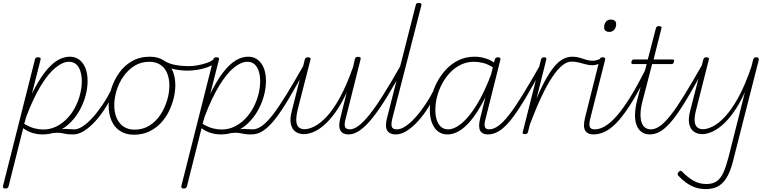

<svg xmlns="http://www.w3.org/2000/svg" viewBox="-60 -910 5320 1324"><path d="M441 17Q414 17 396.5 14Q379 11 364.5 8Q350 5 330 5.5Q310 6 276 12L302 -5Q334 -14 356 -17.5Q378 -21 393 -21Q408 -21 421.5 -19.5Q435 -18 450 -18Q459 -18 463.5 -12.5Q468 -7 466.5 -0.5Q465 6 458.5 11.5Q452 17 441 17ZM-23 390Q-35 390 -38 384Q-41 378 -39 371L181 -500Q183 -508 187.5 -511.5Q192 -515 203 -515Q212 -515 217 -511.5Q222 -508 220 -500L160 -263Q204 -353 247.5 -409.5Q291 -466 334 -492.5Q377 -519 421 -519Q477 -519 510.5 -474Q544 -429 544 -351Q544 -303 530.5 -252Q517 -201 491 -153Q465 -105 427 -66.5Q389 -28 340 -5.5Q291 17 233 17Q200 17 165 7Q130 -3 100 -26L-1 375Q-4 383 -8.5 386.5Q-13 390 -23 390ZM107 -56Q146 -33 177.5 -25Q209 -17 237 -17Q287 -17 328 -37.5Q369 -58 402 -92Q435 -126 457.5 -169Q480 -212 492 -258.5Q504 -305 504 -350Q504 -388 494.5 -418.5Q485 -449 465.5 -466.5Q446 -484 415 -484Q373 -484 323 -443.5Q273 -403 222 -319.5Q171 -236 122 -108Z M444 17Q435 17 430.5 11.5Q426 6 427.5 -0.5Q429 -7 435.5 -12.5Q442 -18 453 -18Q479 -18 511.5 -39.5Q544 -61 579 -99.5Q614 -138 649 -190.5Q684 -243 715 -305Q719 -312 724.5 -312Q730 -312 735 -307.5Q740 -303 737 -295Q708 -233 673 -176Q638 -119 599 -76Q560 -33 521 -8Q482 17 444 17Z M864 19Q808 19 768.5 -6.5Q729 -32 709 -78Q689 -124 689 -183Q689 -239 707.5 -298Q726 -357 761.5 -407.5Q797 -458 850.5 -488.5Q904 -519 974 -519Q1028 -519 1067.5 -494.5Q1107 -470 1128 -426.5Q1149 -383 1149 -323Q1149 -279 1137.5 -232Q1126 -185 1103.5 -140Q1081 -95 1047 -59.5Q1013 -24 967 -2.5Q921 19 864 19ZM868 -16Q927 -16 972 -45Q1017 -74 1046.5 -119Q1076 -164 1092 -217Q1108 -270 1108 -319Q1108 -368 1092.5 -405.5Q1077 -443 1045.5 -463.5Q1014 -484 969 -484Q912 -484 867.5 -456Q823 -428 791.5 -383.5Q760 -339 744 -286Q728 -233 728 -184Q728 -134 744.5 -96Q761 -58 792 -37Q823 -16 868 -16Z M1233 -423Q1188 -423 1142 -432.5Q1096 -442 1049 -470Q1044 -474 1044 -478.5Q1044 -483 1047 -488.5Q1050 -494 1055.5 -495.5Q1061 -497 1067 -494Q1102 -471 1147 -462.5Q1192 -454 1244 -454Q1272 -454 1304.5 -460Q1337 -466 1367.5 -476.5Q1398 -487 1417 -504Q1423 -511 1428.5 -509.5Q1434 -508 1436.5 -502.5Q1439 -497 1438 -490.5Q1437 -484 1429 -478Q1403 -458 1368 -445.5Q1333 -433 1298 -428Q1263 -423 1233 -423Z M1671 17Q1644 17 1626.5 14Q1609 11 1594.5 8Q1580 5 1560 5.5Q1540 6 1506 12L1532 -5Q1564 -14 1586 -17.5Q1608 -21 1623 -21Q1638 -21 1651.5 -19.5Q1665 -18 1680 -18Q1689 -18 1693.5 -12.5Q1698 -7 1696.5 -0.5Q1695 6 1688.5 11.5Q1682 17 1671 17ZM1207 390Q1195 390 1192 384Q1189 378 1191 371L1411 -500Q1413 -508 1417.5 -511.5Q1422 -515 1433 -515Q1442 -515 1447 -511.5Q1452 -508 1450 -500L1390 -263Q1434 -353 1477.5 -409.5Q1521 -466 1564 -492.5Q1607 -519 1651 -519Q1707 -519 1740.5 -474Q1774 -429 1774 -351Q1774 -303 1760.5 -252Q1747 -201 1721 -153Q1695 -105 1657 -66.5Q1619 -28 1570 -5.5Q1521 17 1463 17Q1430 17 1395 7Q1360 -3 1330 -26L1229 375Q1226 383 1221.5 386.5Q1217 390 1207 390ZM1337 -56Q1376 -33 1407.5 -25Q1439 -17 1467 -17Q1517 -17 1558 -37.5Q1599 -58 1632 -92Q1665 -126 1687.5 -169Q1710 -212 1722 -258.5Q1734 -305 1734 -350Q1734 -388 1724.5 -418.5Q1715 -449 1695.5 -466.5Q1676 -484 1645 -484Q1603 -484 1553 -443.5Q1503 -403 1452 -319.5Q1401 -236 1352 -108Z M1674 17Q1665 17 1660.5 11.5Q1656 6 1657.5 -0.5Q1659 -7 1665.5 -12.5Q1672 -18 1683 -18Q1713 -18 1746.5 -42Q1780 -66 1821 -118.5Q1862 -171 1915 -257.5Q1968 -344 2038 -467Q2042 -476 2048.5 -475.5Q2055 -475 2059.5 -469.5Q2064 -464 2058 -456Q1987 -322 1932.5 -231Q1878 -140 1835 -86Q1792 -32 1753.5 -7.5Q1715 17 1674 17Z M2036 15Q2003 15 1979 -1Q1955 -17 1946 -53.5Q1937 -90 1954 -152L2042 -500Q2045 -508 2049.5 -511.5Q2054 -515 2065 -515Q2074 -515 2079 -510.5Q2084 -506 2081 -499L1994 -159Q1982 -110 1983 -79.5Q1984 -49 1998.5 -34Q2013 -19 2040 -19Q2070 -19 2109.5 -39Q2149 -59 2193.5 -106.5Q2238 -154 2284 -237.5Q2330 -321 2375 -449L2387 -503Q2390 -512 2394.5 -515Q2399 -518 2410 -518Q2419 -518 2424 -514.5Q2429 -511 2427 -503L2325 -97Q2313 -56 2318.5 -37Q2324 -18 2354 -18Q2362 -18 2364.5 -12.5Q2367 -7 2366 -0.5Q2365 6 2359.5 11.5Q2354 17 2344 17Q2325 17 2311 11Q2297 5 2288.5 -8.5Q2280 -22 2279.5 -44Q2279 -66 2287 -96L2331 -273Q2293 -191 2253 -135.5Q2213 -80 2174 -46.5Q2135 -13 2099.5 1Q2064 15 2036 15Z M2344 17Q2335 17 2330.5 11.5Q2326 6 2327.5 -0.5Q2329 -7 2335.5 -12.5Q2342 -18 2353 -18Q2379 -18 2412 -42Q2445 -66 2487.5 -119Q2530 -172 2584 -258Q2638 -344 2708 -467Q2712 -476 2719 -475.5Q2726 -475 2730.5 -469.5Q2735 -464 2730 -455Q2664 -332 2609 -242.5Q2554 -153 2508 -96Q2462 -39 2421.5 -11Q2381 17 2344 17Z M2667 17Q2647 17 2632.5 10Q2618 3 2610 -10.5Q2602 -24 2601.5 -45.5Q2601 -67 2609 -97L2807 -875Q2809 -883 2813.5 -886.5Q2818 -890 2829 -890Q2838 -890 2843 -885.5Q2848 -881 2846 -874L2647 -99Q2636 -59 2641 -38.5Q2646 -18 2676 -18Q2684 -18 2687.5 -12.5Q2691 -7 2689.5 -0.5Q2688 6 2682.5 11.5Q2677 17 2667 17Z M2669 17Q2660 17 2655.5 11.5Q2651 6 2652.5 -0.5Q2654 -7 2660.5 -12.5Q2667 -18 2678 -18Q2704 -18 2736.5 -39.5Q2769 -61 2804 -99.5Q2839 -138 2874 -190.5Q2909 -243 2940 -305Q2944 -312 2949.5 -312Q2955 -312 2960 -307.5Q2965 -303 2962 -295Q2933 -233 2898 -176Q2863 -119 2824 -76Q2785 -33 2746 -8Q2707 17 2669 17Z M3025 17Q2988 17 2961 -3.5Q2934 -24 2919 -62Q2904 -100 2904 -152Q2904 -197 2917 -248Q2930 -299 2955.5 -346.5Q2981 -394 3018.5 -433.5Q3056 -473 3105 -496Q3154 -519 3213 -519Q3249 -519 3286 -508Q3323 -497 3354 -474L3346 -441Q3305 -468 3271 -476Q3237 -484 3209 -484Q3160 -484 3118.5 -464Q3077 -444 3044.5 -410Q3012 -376 2989 -333Q2966 -290 2954 -243.5Q2942 -197 2942 -151Q2942 -114 2951.5 -84Q2961 -54 2980.5 -36Q3000 -18 3030 -18Q3073 -18 3123.5 -59.5Q3174 -101 3227 -186.5Q3280 -272 3329 -403L3340 -360Q3287 -227 3234 -144Q3181 -61 3129 -22Q3077 17 3025 17ZM3304 17Q3287 17 3273 11Q3259 5 3251.5 -8.5Q3244 -22 3244 -44.5Q3244 -67 3252 -97L3352 -500Q3355 -508 3360 -511.5Q3365 -515 3375 -515Q3385 -515 3389 -509.5Q3393 -504 3390 -496L3290 -97Q3278 -56 3283 -37Q3288 -18 3313 -18Q3321 -18 3324 -12.5Q3327 -7 3326 -0.5Q3325 6 3320 11.5Q3315 17 3304 17Z M3304 17Q3295 17 3290.5 11.5Q3286 6 3287.5 -0.5Q3289 -7 3295.5 -12.5Q3302 -18 3313 -18Q3343 -18 3376.5 -42Q3410 -66 3451 -118.5Q3492 -171 3545 -257.5Q3598 -344 3668 -467Q3672 -476 3678.5 -475.5Q3685 -475 3689.5 -469.5Q3694 -464 3688 -456Q3617 -322 3562.5 -231Q3508 -140 3465 -86Q3422 -32 3383.5 -7.5Q3345 17 3304 17Z M3558 15Q3549 15 3545.5 11.5Q3542 8 3545 0L3671 -500Q3674 -508 3678.5 -511.5Q3683 -515 3692 -515Q3702 -515 3706 -510.5Q3710 -506 3707 -499L3640 -231Q3679 -322 3712.5 -378.5Q3746 -435 3776 -466Q3806 -497 3833.5 -508Q3861 -519 3887 -519Q3895 -519 3898 -514Q3901 -509 3899.5 -502Q3898 -495 3892.5 -490Q3887 -485 3879 -485Q3850 -485 3817.5 -459Q3785 -433 3749 -379.5Q3713 -326 3674.5 -244.5Q3636 -163 3594 -52L3581 0Q3579 8 3573.5 11.5Q3568 15 3558 15Z M4025 -460Q4003 -460 3979 -466.5Q3955 -473 3931.5 -479Q3908 -485 3880 -485Q3874 -485 3871 -490Q3868 -495 3868.5 -502Q3869 -509 3874 -514Q3879 -519 3888 -519Q3914 -519 3937 -512Q3960 -505 3982 -498Q4004 -491 4026 -491Q4039 -491 4052 -494.5Q4065 -498 4080 -505Q4087 -508 4092 -503.5Q4097 -499 4098 -492.5Q4099 -486 4095 -483Q4079 -473 4060.5 -466.5Q4042 -460 4025 -460Z M4031 17Q4012 17 3997.5 10Q3983 3 3975 -10.5Q3967 -24 3967 -45.5Q3967 -67 3974 -97L4075 -500Q4078 -508 4082 -511.5Q4086 -515 4096 -515Q4106 -515 4110.5 -510.5Q4115 -506 4113 -499L4012 -99Q4001 -59 4006 -38.5Q4011 -18 4040 -18Q4049 -18 4052 -12.5Q4055 -7 4053.5 -0.5Q4052 6 4046.5 11.5Q4041 17 4031 17ZM4142 -690Q4125 -690 4115.5 -698Q4106 -706 4106 -722Q4106 -744 4118 -759.5Q4130 -775 4152 -775Q4169 -775 4179 -767Q4189 -759 4189 -743Q4189 -722 4176.5 -706Q4164 -690 4142 -690Z M4033 17Q4024 17 4019.5 11.5Q4015 6 4016.5 -0.5Q4018 -7 4024.5 -12.5Q4031 -18 4042 -18Q4075 -18 4112.5 -40Q4150 -62 4192.5 -110Q4235 -158 4284.5 -237.5Q4334 -317 4392 -432Q4396 -440 4402.5 -439.5Q4409 -439 4413 -433.5Q4417 -428 4412 -418Q4355 -300 4304.5 -217Q4254 -134 4209.5 -82.5Q4165 -31 4121 -7Q4077 17 4033 17Z M4423 17Q4387 17 4364 0Q4341 -17 4329.5 -47.5Q4318 -78 4319 -121Q4320 -164 4333 -216L4399 -468H4307Q4297 -468 4294.5 -472.5Q4292 -477 4295 -485Q4296 -493 4300.5 -496.5Q4305 -500 4313 -500H4407L4463 -715Q4465 -723 4470 -726.5Q4475 -730 4485 -730Q4495 -730 4499.5 -725.5Q4504 -721 4501 -714L4447 -500H4575Q4586 -500 4588 -495.5Q4590 -491 4587 -484Q4585 -474 4581 -471Q4577 -468 4567 -468H4437L4372 -218Q4358 -166 4357 -127.5Q4356 -89 4364.5 -65Q4373 -41 4389.5 -29.5Q4406 -18 4427 -18Q4435 -18 4439 -12.5Q4443 -7 4443 -0.5Q4443 6 4438.5 11.5Q4434 17 4423 17Z M4420 17Q4411 17 4406.5 11.5Q4402 6 4403.5 -0.5Q4405 -7 4411.5 -12.5Q4418 -18 4429 -18Q4459 -18 4492.5 -42Q4526 -66 4567 -118.5Q4608 -171 4661 -257.5Q4714 -344 4784 -467Q4788 -476 4794.5 -475.5Q4801 -475 4805.5 -469.5Q4810 -464 4804 -456Q4733 -322 4678.5 -231Q4624 -140 4581 -86Q4538 -32 4499.5 -7.5Q4461 17 4420 17Z M4783 15Q4751 15 4726.5 -1Q4702 -17 4693 -53.5Q4684 -90 4701 -152L4790 -500Q4793 -508 4797 -511.5Q4801 -515 4812 -515Q4821 -515 4826 -510.5Q4831 -506 4828 -499L4742 -159Q4729 -110 4730 -79.5Q4731 -49 4746 -34Q4761 -19 4787 -19Q4817 -19 4856 -38.5Q4895 -58 4940 -106Q4985 -154 5031.5 -238Q5078 -322 5122 -452L5134 -500Q5137 -508 5141.5 -511.5Q5146 -515 5156 -515Q5168 -515 5170.5 -509Q5173 -503 5172 -495L5000 180Q4984 251 4960 298.5Q4936 346 4900 370Q4864 394 4808 394Q4769 394 4736 383Q4703 372 4673.5 351Q4644 330 4617 301Q4613 296 4613 289Q4613 282 4621 275Q4628 267 4633.5 267.5Q4639 268 4643 273Q4682 313 4722 336Q4762 359 4812 359Q4856 359 4883.5 339Q4911 319 4929 278.5Q4947 238 4963 177L5077 -275Q5039 -192 4998.5 -135.5Q4958 -79 4919 -46Q4880 -13 4845 1Q4810 15 4783 15Z"/></svg>

Font: Playwrite IS Thin
Style: Regular
Weight: 250
Designer: Veronika Burian, José Scaglione
Foundry: TypeTogether
Version: Version 1.002